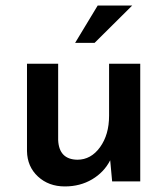

<svg xmlns="http://www.w3.org/2000/svg" viewBox="-20 -652 602 690"><path d="M484 -423V0H383L376 -76Q354 -33 311 -7.5Q268 18 213 18Q155 18 116.5 -17.5Q78 -53 77 -109V-423H189V-149Q192 -79 258 -78Q307 -78 339.5 -123Q372 -168 372 -236V-423ZM320 -498H250L331 -632H455Z"/></svg>

Font: Josefin Sans SemiBold
Style: Regular
Weight: 600
Designer: Santiago Orozco
Foundry: Typemade
Version: Version 2.000